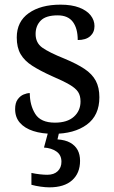

<svg xmlns="http://www.w3.org/2000/svg" viewBox="-20 -565 491 825"><path d="M210 10Q160 10 123 -2Q86 -14 65.5 -37.5Q45 -61 45 -96Q45 -123 56 -138Q67 -153 81.5 -159Q96 -165 108 -165Q108 -113 131.5 -75.5Q155 -38 216 -38Q269 -38 297.5 -63.5Q326 -89 326 -129Q326 -154 315.5 -170Q305 -186 278.5 -201.5Q252 -217 203 -238Q152 -261 118.5 -282.5Q85 -304 68.5 -332.5Q52 -361 52 -404Q52 -472 103.5 -508.5Q155 -545 240 -545Q288 -545 320.5 -532.5Q353 -520 369.5 -499Q386 -478 386 -453Q386 -426 367.5 -409.5Q349 -393 314 -393Q314 -443 293 -471Q272 -499 228 -499Q177 -499 155 -476.5Q133 -454 133 -419Q133 -381 161.5 -360.5Q190 -340 257 -313Q310 -291 343 -269Q376 -247 391.5 -218Q407 -189 407 -147Q407 -69 353 -29.5Q299 10 210 10ZM192 240Q176 240 154.5 237Q133 234 115 229V178Q133 182 151.5 184Q170 186 183 186Q212 186 228 170.5Q244 155 244 130Q244 101 222.5 86Q201 71 169 69L190 -9H237L227 34Q260 36 281.5 48Q303 60 313.5 79.5Q324 99 324 126Q324 179 290 209.5Q256 240 192 240Z"/></svg>

Font: Noto Serif Lao
Style: Regular
Weight: 400
Designer: Monotype Design Team
Foundry: Monotype Imaging Inc.
Version: Version 2.003